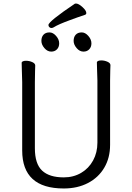

<svg xmlns="http://www.w3.org/2000/svg" viewBox="-20 -1052 750 1090"><path d="M419 -953Q408 -949 376.5 -937.5Q345 -926 322 -916Q299 -906 283 -896Q277 -893 272 -893Q265 -893 260 -898Q255 -903 255 -910Q255 -930 405 -1031Q407 -1032 411 -1032Q426 -1032 448 -1012Q470 -992 470 -978Q470 -971 463 -968ZM261 -868Q281 -868 298.5 -848Q316 -828 316 -806Q316 -785 303.5 -772Q291 -759 271 -759Q249 -759 232 -779Q215 -799 215 -820Q215 -842 227 -855Q239 -868 261 -868ZM398 -820Q398 -842 410 -855Q422 -868 444 -868Q464 -868 481.5 -848Q499 -828 499 -806Q499 -785 486.5 -772Q474 -759 454 -759Q432 -759 415 -779Q398 -799 398 -820ZM531 -658 530 -697Q530 -703 537 -706Q544 -709 555 -709Q573 -709 590 -701.5Q607 -694 607 -682Q607 -666 606 -654L605 -594V-230Q605 -156 572 -100Q539 -44 479.5 -13Q420 18 342 18Q106 18 106 -198V-586Q106 -613 104 -655L103 -695Q103 -701 110 -704Q117 -707 128 -707Q146 -707 163 -699.5Q180 -692 180 -680Q180 -662 179 -649L178 -584V-210Q178 -122 219 -83.5Q260 -45 342 -45Q397 -45 440.5 -70.5Q484 -96 508.5 -141Q533 -186 533 -242V-595Z"/></svg>

Font: LXGW WenKai Lite
Style: Regular
Weight: 400
Designer: LXGW / Fontworks Inc.
Foundry: LXGW / Fontworks Inc.
Version: Version 1.511; March 25, 2025